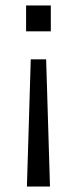

<svg xmlns="http://www.w3.org/2000/svg" viewBox="-20 -527 279 699"><path d="M75 -507H165V-413H75ZM92 -311H148L162 152H78Z"/></svg>

Font: D-DIN
Style: Regular
Weight: 400
Designer: Charles Nix
Foundry: Datto Inc.
Version: Version 1.00